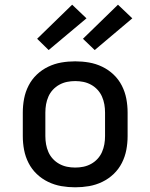

<svg xmlns="http://www.w3.org/2000/svg" viewBox="-20 -789 640 817"><path d="M300 8Q270 8 241 3Q212 -2 185 -15Q158 -28 136.5 -48.5Q115 -69 101.5 -95.5Q88 -122 82.5 -151Q77 -180 77 -210V-310Q77 -340 82.5 -369Q88 -398 101.5 -424.5Q115 -451 136.5 -471.5Q158 -492 185 -505Q212 -518 241 -523Q270 -528 300 -528Q330 -528 359 -523Q388 -518 415 -505Q442 -492 463.5 -471.5Q485 -451 498.5 -424.5Q512 -398 517.5 -369Q523 -340 523 -310V-210Q523 -180 517.5 -151Q512 -122 498.5 -95.5Q485 -69 463.5 -48.5Q442 -28 415 -15Q388 -2 359 3Q330 8 300 8ZM300 -76Q318 -76 335 -79.5Q352 -83 367.5 -91.5Q383 -100 395 -113Q407 -126 414 -142Q421 -158 424 -175Q427 -192 427 -210V-310Q427 -328 424 -345Q421 -362 414 -378Q407 -394 395 -407Q383 -420 367.5 -428.5Q352 -437 335 -440.5Q318 -444 300 -444Q282 -444 265 -440.5Q248 -437 232.5 -428.5Q217 -420 205 -407Q193 -394 186 -378Q179 -362 176 -345Q173 -328 173 -310V-210Q173 -192 176 -175Q179 -158 186 -142Q193 -126 205 -113Q217 -100 232.5 -91.5Q248 -83 265 -79.5Q282 -76 300 -76ZM383 -576 333 -624 482 -769 543 -711ZM187 -576 138 -624 287 -769 348 -711Z"/></svg>

Font: Iosevka SS04 Medium Extended
Style: Regular
Weight: 500
Width: 7
Monospace: yes
Designer: Belleve Invis
Foundry: Belleve Invis
Version: Version 19.0.0; ttfautohint (v1.8.4)